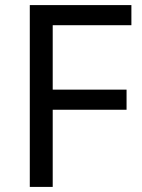

<svg xmlns="http://www.w3.org/2000/svg" viewBox="-20 -734 559 754"><path d="M187 0H97V-714H496V-635H187V-382H477V-303H187Z"/></svg>

Font: hextamil15
Style: Book
Weight: 400
Designer: Jelle Bosma - Monotype Design Team
Foundry: Monotype Imaging Inc.
Version: Version 2.003